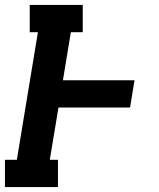

<svg xmlns="http://www.w3.org/2000/svg" viewBox="-21 -755 641 775"><path d="M-1 0V-110H47L132 -625H99V-735H313V-625H265L233 -431H522L504 -321H215L180 -110H213V0Z"/></svg>

Font: Iosevka Etoile XBdObl
Style: Regular
Weight: 800
Italic angle: -9°
Designer: Belleve Invis
Foundry: Belleve Invis
Version: Version 15.5.2; ttfautohint (v1.8.4)